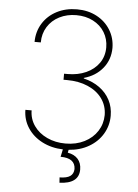

<svg xmlns="http://www.w3.org/2000/svg" viewBox="-60 -763 711 991"><g transform="rotate(5 296.0 -267.5)"><path d="M110.4 -176.8Q110.8 -132.3 135.7 -96.9Q160.6 -61.5 203.6 -41.5Q246.6 -21.5 298.8 -21.5Q354 -21.5 397 -43.2Q439.9 -64.9 463.9 -102.3Q487.8 -139.6 488.3 -185.5Q487.8 -233.9 461.2 -270.8Q434.6 -307.6 387.2 -328.1Q339.8 -348.6 279.3 -348.6H260.7V-379.9H279.3Q332 -379.9 374.5 -398.9Q417 -418 441.4 -452.9Q465.8 -487.8 465.8 -534.2Q465.8 -577.1 444.6 -612.1Q423.3 -647 385 -666.7Q346.7 -686.5 297.9 -686.5Q249.5 -686.5 210.4 -666.7Q171.4 -647 149.2 -611.3Q127 -575.7 127 -530.3H94.7Q95.2 -584 121.6 -626.5Q147.9 -668.9 194.3 -692.9Q240.7 -716.8 298.8 -716.8Q356 -716.8 401.1 -692.9Q446.3 -668.9 471.9 -627.2Q497.6 -585.4 498 -534.2Q497.6 -473.1 461.4 -428.7Q425.3 -384.3 364.3 -367.2V-364.3Q411.6 -353 446.5 -327.6Q481.4 -302.2 500.5 -265.6Q519.5 -229 519.5 -184.6Q519.5 -133.3 493.9 -90.3Q468.3 -47.4 422.6 -21Q377 5.4 318.4 9.3L315.4 24.4Q349.6 30.3 368.2 51.3Q386.7 72.3 386.7 105.5Q386.7 142.6 361.1 161.9Q335.4 181.2 286.1 182.6L284.2 155.3Q321.8 154.8 339.1 142.6Q356.4 130.4 357.4 105.5Q356 48.8 280.3 48.8L288.6 9.8Q229 7.8 181.2 -16.8Q133.3 -41.5 106 -83.3Q78.6 -125 78.1 -176.8Z"/></g></svg>

Font: Pretendard JP Thin
Style: Regular
Weight: 100
Designer: Base glyphs from Inter by Rasmus Andersson; Hangeul glyphs from Noto Sans CJK(Source Han Sans) by Jang Soo-young and Kan
Foundry: Kil Hyung-jin
Version: Version 1.309